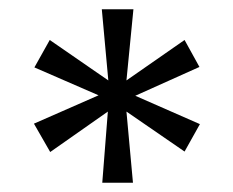

<svg xmlns="http://www.w3.org/2000/svg" viewBox="-20 -737 502 413"><path d="M200 -344 212 -497 88 -410 53 -471 192 -532 54 -592 87 -651 213 -564 199 -717H267L252 -564L377 -651L409 -593L271 -531L410 -470L377 -411L252 -497L266 -344Z"/></svg>

Font: DM Sans 36pt
Style: Regular
Weight: 400
Designer: Colophon Foundry, Jonny Pinhorn
Foundry: Colophon Foundry
Version: Version 4.004;gftools[0.9.30]